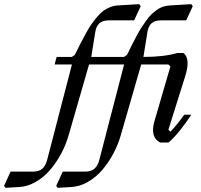

<svg xmlns="http://www.w3.org/2000/svg" viewBox="-215 -691 975 931"><path d="M13.7 84 133.8 -378.4H49.8L59.6 -415H133.3L147.9 -424.8Q165 -460 175.5 -480.5Q186 -501 201.7 -529.5Q217.3 -558.1 228.8 -574.2Q240.2 -590.3 256.1 -609.4Q272 -628.4 286.4 -638.7Q300.8 -648.9 318.6 -656.2Q336.4 -663.6 355.5 -664.6L460 -670.9L467.3 -661.1L435.5 -592.3H314Q282.2 -592.3 266.8 -577.9Q251.5 -563.5 247.1 -536.6L227.5 -415H386.2L400.9 -424.8Q416 -456.1 425 -473.9Q434.1 -491.7 447.8 -517.6Q461.4 -543.5 471.4 -558.3Q481.4 -573.2 494.9 -592.3Q508.3 -611.3 520 -622.1Q531.7 -632.8 546.1 -643.3Q560.5 -653.8 575.9 -658.7Q591.3 -663.6 607.9 -664.6L712.4 -670.9L719.7 -661.1L688 -592.3H566.4Q534.7 -592.3 519.5 -577.9Q504.4 -563.5 500 -536.6L480.5 -415Q580.6 -415 645.5 -434.1H674.8Q709.5 -405.8 683.6 -323.2L601.6 -62L611.3 -52.2Q644 -86.4 678.2 -134.8H712.4Q688.5 -97.2 657.5 -58.6Q626.5 -20 602.1 0H561Q511.2 -26.9 534.2 -104.5L611.3 -368.7L601.6 -378.4H469.7L370.1 -33.2Q356.9 12.2 334 54.9Q311 97.7 280.8 133.1Q250.5 168.5 211.4 190.9Q172.4 213.4 131.8 215.8L64.9 219.7L57.6 210L89.4 141.1H197.3Q228.5 141.1 244.1 126.2Q259.8 111.3 266.6 84L386.7 -378.4H216.8L117.2 -33.2Q104 12.2 81.1 54.9Q58.1 97.7 27.8 133.1Q-2.4 168.5 -41.5 190.9Q-80.6 213.4 -121.1 215.8L-188 219.7L-195.3 210L-163.6 141.1H-55.7Q-24.4 141.1 -8.8 126.2Q6.8 111.3 13.7 84Z"/></svg>

Font: Happy Times at the IKOB Italic
Style: Regular
Weight: 400
Designer: Lucas Le Bihan
Foundry: Lucas Le Bihan
Version: Version 1.000;PS 1.0;hotconv 1.0.88;makeotf.lib2.5.647800